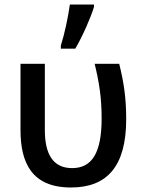

<svg xmlns="http://www.w3.org/2000/svg" viewBox="-20 -822 629 852"><path d="M250 -606H314C348 -664 383 -745 397 -791V-802H290C283 -749 266 -669 250 -620ZM295 10C456 10 540 -85 540 -293C540 -390 529 -458 509 -539H400C420 -457 431 -388 431 -297C431 -143 388 -76 300 -76C216 -76 179 -137 179 -245V-539H71V-245C71 -101 120 10 295 10Z"/></svg>

Font: Noto Sans Thai Medium
Style: Regular
Weight: 500
Designer: Monotype Design Team
Foundry: Monotype Imaging Inc.
Version: Version 1.901